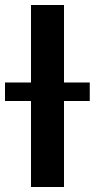

<svg xmlns="http://www.w3.org/2000/svg" viewBox="-52 -748 379 768"><path d="M204 -728H72V-418H-32V-344H72V0H204V-344H307V-418H204Z"/></svg>

Font: Wafeq Semi Bold
Style: Regular
Weight: 600
Designer: Rasmus Andersson & Azza Alameddine
Foundry: Google & TypeTogether
Version: Version 3.000;January 28, 2025;FontCreator 15.0.0.3014 64-bi